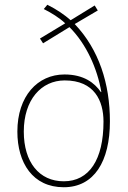

<svg xmlns="http://www.w3.org/2000/svg" viewBox="-20 -777 537 807"><path d="M179 -757 164 -739C196 -723 230 -702 254 -679L148 -615L161 -595L272 -663C343 -592 389 -489 406 -390H404C378 -428 333 -464 251 -464C138 -464 53 -373 53 -224C53 -92 118 10 248 10C376 10 442 -99 442 -267C442 -425 396 -569 294 -676L391 -733L378 -754L277 -692C251 -715 219 -737 179 -757ZM252 -439C377 -439 415 -353 415 -266C415 -106 355 -15 248 -15C145 -15 80 -95 80 -224C80 -357 153 -439 252 -439Z"/></svg>

Font: Noto Sans Gujarati UI SemiCondensed Thin
Style: Regular
Weight: 100
Width: 4
Designer: Jelle Bosma - Monotype Design Team, Universal Thirst
Foundry: Monotype Imaging Inc.
Version: Version 2.106